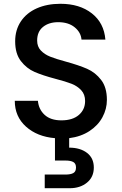

<svg xmlns="http://www.w3.org/2000/svg" viewBox="-20 -724 644 1013"><path d="M345 5V55Q403 55 439 82.5Q475 110 475 160Q475 210 439 239.5Q403 269 348 269H216V197H325Q353 197 367 189Q381 181 381 160Q381 139 367 131Q353 123 325 123H270V5Q176 -3 117 -56Q58 -109 58 -192H180Q184 -147 215.5 -118Q247 -89 304 -89Q363 -89 396 -117.5Q429 -146 429 -191Q429 -226 408.5 -248Q388 -270 357.5 -282Q327 -294 273 -308Q205 -326 162.5 -344.5Q120 -363 90 -402Q60 -441 60 -506Q60 -566 90 -611Q120 -656 174 -680Q228 -704 299 -704Q400 -704 464.5 -653.5Q529 -603 536 -515H410Q407 -553 374 -580Q341 -607 287 -607Q238 -607 207 -582Q176 -557 176 -510Q176 -478 195.5 -457.5Q215 -437 245 -425Q275 -413 327 -399Q396 -380 439.5 -361Q483 -342 513.5 -302.5Q544 -263 544 -197Q544 -149 520.5 -105.5Q497 -62 452 -32.5Q407 -3 345 5Z"/></svg>

Font: IBM-Poppins
Style: Poppins-Medium
Weight: 500
Designer: Mike Abbink, Paul van der Laan, Pieter van Rosmalen, Ben Mitchell, Mark Frömberg
Foundry: Bold Monday
Version: Version 1.1